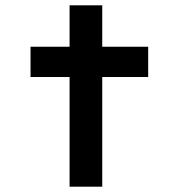

<svg xmlns="http://www.w3.org/2000/svg" viewBox="-20 -703 692 723"><path d="M242 0V-683H365V0ZM95 -413V-527H538V-413Z"/></svg>

Font: Lexend Peta Medium
Style: Regular
Weight: 500
Designer: Bonnie Shaver-Troup, Thomas Jockin
Foundry: Lexend
Version: Version 1.007